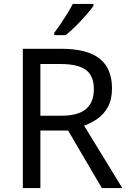

<svg xmlns="http://www.w3.org/2000/svg" viewBox="-20 -964 662 984"><path d="M294 -714Q427 -714 490.5 -663.5Q554 -613 554 -511Q554 -454 533 -416Q512 -378 479.5 -355.5Q447 -333 411 -320L607 0H502L329 -295H187V0H97V-714ZM289 -636H187V-371H294Q381 -371 421 -405.5Q461 -440 461 -507Q461 -577 419 -606.5Q377 -636 289 -636ZM459 -934Q447 -916 422 -887.5Q397 -859 368.5 -830.5Q340 -802 316 -784H258V-796Q273 -815 290.5 -841Q308 -867 325 -894.5Q342 -922 353 -944H459Z"/></svg>

Font: Noto Sans Historical
Style: Regular
Weight: 400
Designer: Monotype Design Team
Foundry: Monotype Imaging Inc.
Version: Version 2.013; ttfautohint (v1.8.4.7-5d5b)